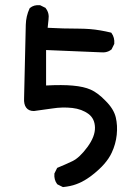

<svg xmlns="http://www.w3.org/2000/svg" viewBox="-20 -757 540 767"><path d="M230 -10.3 210.4 -20 209 -21 208 -22Q195.3 -39.1 197.3 -63V-64L197.8 -64.9L207.5 -84.5L208.5 -86.4L210.9 -87.4Q239.7 -99.1 269.5 -113.3Q297.9 -127 329.1 -169.4Q360.4 -211.9 359.4 -248Q358.4 -283.2 333.5 -301.8Q307.1 -321.3 269 -325.7Q229.5 -330.1 189 -323.7Q147.5 -317.4 115.7 -313.5H115.2Q94.7 -313.5 84.7 -326.9Q74.7 -340.3 76.2 -364.7Q82 -625 83 -658.2Q84 -692.9 98.1 -723.1L98.6 -724.1L99.6 -725.1Q115.2 -738.3 139.2 -736.3H140.1L141.1 -735.8L160.6 -726.1L162.1 -725.6L162.6 -724.1Q177.7 -705.1 173.8 -678.7L170.4 -646Q231.9 -642.6 294.4 -642.6Q305.7 -642.6 316.7 -642.1Q327.6 -641.6 338.4 -640.9Q349.1 -640.1 359.9 -638.7Q370.6 -637.2 381.1 -635.5Q391.6 -633.8 401.9 -631.6Q412.1 -629.4 422.4 -627L424.3 -626.5L425.8 -624.5Q432.1 -615.7 434.8 -605.2Q437.5 -594.7 436.5 -582.5V-581.5L436 -580.6L426.3 -561L425.8 -559.6L424.8 -559.1Q419.4 -554.7 413.1 -552Q406.7 -549.3 399.9 -548.3Q393.1 -547.4 385.3 -547.9L164.1 -557.1V-415.5Q229.5 -418.9 271 -415Q314.9 -411.1 342.3 -398.9Q349.1 -396 356.4 -391.6Q363.8 -387.2 371.1 -381.6Q378.4 -376 386 -369.4Q393.6 -362.8 401.4 -354.5Q434.1 -322.3 442.4 -288.6Q446.3 -272 447.3 -254.4Q448.2 -236.8 446.3 -218.3Q442.4 -181.2 426.3 -147Q420.9 -135.3 413.3 -124Q405.8 -112.8 396.2 -101.8Q386.7 -90.8 375 -80.1Q340.3 -47.9 307.1 -30.8Q296.4 -25.4 284.4 -21Q272.5 -16.6 259.5 -13.9Q246.6 -11.2 232.9 -9.8H231.4Z"/></svg>

Font: NaikaiFont
Style: SemiBold
Weight: 600
Version: Version 1.89